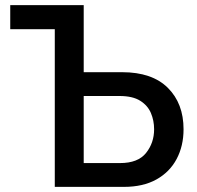

<svg xmlns="http://www.w3.org/2000/svg" viewBox="-20 -730 768 750"><path d="M194 0V-616H20V-710H307V-448H457Q574 -448 635.5 -387Q697 -326 697 -225Q697 -160 670 -109Q643 -58 591 -29Q539 0 464 0ZM307 -93H449Q519 -93 550.5 -132.5Q582 -172 582 -225Q582 -259 569.5 -288.5Q557 -318 527.5 -336.5Q498 -355 447 -355H307Z"/></svg>

Font: Raleway SemiBold
Style: Regular
Weight: 600
Designer: Matt McInerney, Pablo Impallari, Rodrigo Fuenzalida
Foundry: Matt McInerney, Pablo Impallari, Rodrigo Fuenzalida
Version: Version 4.026